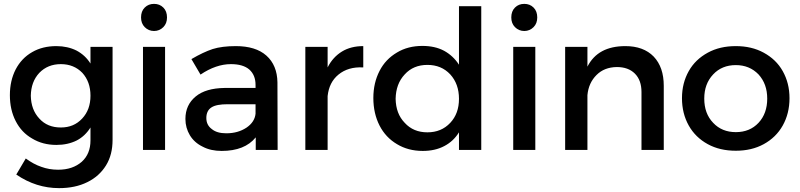

<svg xmlns="http://www.w3.org/2000/svg" viewBox="-20 -774 4131 991"><path d="M561 -532H447V-446C429 -475 405 -497 375 -513C345 -528 310 -536 271 -536C224 -536 182 -526 146 -505C109 -484 81 -454 61 -416C41 -377 31 -333 31 -283C31 -232 41 -188 61 -149C81 -110 109 -80 146 -59C182 -37 224 -26 271 -26C311 -26 346 -34 376 -49C405 -64 429 -87 447 -116V-49C447 -3 432 34 402 61C371 88 331 102 280 102C249 102 220 97 193 87C166 78 139 63 113 44L64 127C133 174 206 197 285 197C340 197 389 187 431 166C472 146 504 117 527 80C550 43 561 -1 561 -52ZM404 -162C375 -131 339 -116 294 -116C248 -116 211 -131 183 -162C154 -193 140 -232 139 -280C140 -328 154 -367 183 -398C212 -428 249 -443 294 -443C339 -443 376 -428 405 -398C433 -367 447 -328 447 -280C447 -232 433 -193 404 -162Z M718 -532V0H832V-532ZM823 -735C810 -748 794 -754 775 -754C756 -754 740 -748 727 -735C714 -722 708 -705 708 -684C708 -664 714 -647 727 -634C740 -621 756 -614 775 -614C794 -614 810 -621 823 -634C836 -647 842 -664 842 -684C842 -705 836 -722 823 -735Z M1300 0H1413L1412 -349C1411 -408 1392 -454 1355 -487C1318 -520 1265 -536 1197 -536C1150 -536 1110 -531 1078 -521C1045 -510 1009 -493 968 -469L1015 -389C1068 -425 1121 -443 1172 -443C1213 -443 1245 -434 1267 -415C1288 -396 1299 -370 1299 -336V-320H1138C1075 -319 1025 -305 990 -276C955 -247 937 -209 937 -160C937 -129 945 -101 960 -76C975 -51 997 -31 1026 -17C1054 -2 1087 5 1124 5C1203 5 1262 -18 1300 -65ZM1252 -115C1223 -96 1189 -86 1148 -86C1116 -86 1091 -93 1073 -108C1054 -122 1045 -141 1045 -165C1045 -190 1054 -209 1072 -220C1089 -231 1117 -236 1155 -236H1299V-187C1296 -158 1280 -134 1252 -115Z M1745 -508C1714 -489 1689 -462 1671 -426V-532H1556V0H1671V-278C1676 -325 1694 -362 1727 -389C1760 -416 1802 -429 1855 -426V-536C1813 -536 1776 -527 1745 -508Z M2464 -742H2349V-440C2329 -471 2303 -495 2272 -512C2240 -529 2203 -537 2160 -537C2111 -537 2067 -526 2029 -503C1990 -480 1960 -449 1939 -408C1918 -367 1907 -321 1907 -268C1907 -215 1918 -167 1939 -126C1960 -85 1990 -53 2029 -30C2067 -7 2111 5 2162 5C2204 5 2241 -3 2273 -20C2304 -36 2330 -60 2349 -91V0H2464ZM2304 -140C2273 -107 2234 -91 2186 -91C2138 -91 2099 -107 2069 -140C2038 -172 2023 -213 2022 -264C2023 -315 2038 -357 2069 -390C2099 -423 2138 -439 2186 -439C2234 -439 2273 -423 2304 -390C2334 -357 2349 -315 2349 -264C2349 -213 2334 -172 2304 -140Z M2629 -532V0H2743V-532ZM2734 -735C2721 -748 2705 -754 2686 -754C2667 -754 2651 -748 2638 -735C2625 -722 2619 -705 2619 -684C2619 -664 2625 -647 2638 -634C2651 -621 2667 -614 2686 -614C2705 -614 2721 -621 2734 -634C2747 -647 2753 -664 2753 -684C2753 -705 2747 -722 2734 -735Z M3354 -482C3319 -518 3270 -536 3208 -536C3113 -536 3048 -501 3012 -430V-532H2897V0H3012V-283C3016 -326 3032 -360 3059 -387C3086 -414 3120 -427 3163 -428C3203 -428 3234 -417 3257 -394C3280 -371 3291 -339 3291 -299V0H3406V-331C3406 -395 3389 -445 3354 -482Z M3922 -502C3880 -525 3832 -536 3778 -536C3723 -536 3675 -525 3633 -502C3591 -479 3558 -448 3535 -407C3512 -366 3500 -320 3500 -267C3500 -214 3512 -167 3535 -126C3558 -85 3591 -53 3633 -30C3675 -7 3723 4 3778 4C3832 4 3880 -7 3922 -30C3964 -53 3997 -85 4020 -126C4043 -167 4055 -214 4055 -267C4055 -320 4043 -366 4020 -407C3997 -448 3964 -479 3922 -502ZM3661 -390C3691 -422 3730 -438 3778 -438C3825 -438 3864 -422 3895 -390C3925 -357 3940 -316 3940 -265C3940 -214 3925 -172 3895 -140C3865 -108 3826 -92 3778 -92C3730 -92 3691 -108 3661 -140C3630 -172 3615 -214 3615 -265C3615 -316 3630 -357 3661 -390Z"/></svg>

Font: Argentum Sans
Style: Regular
Weight: 400
Designer: Julieta Ulanovsky
Foundry: Julieta Ulanovsky
Version: Version 5.001;March 29, 2019;FontCreator 11.5.0.2425 64-bit